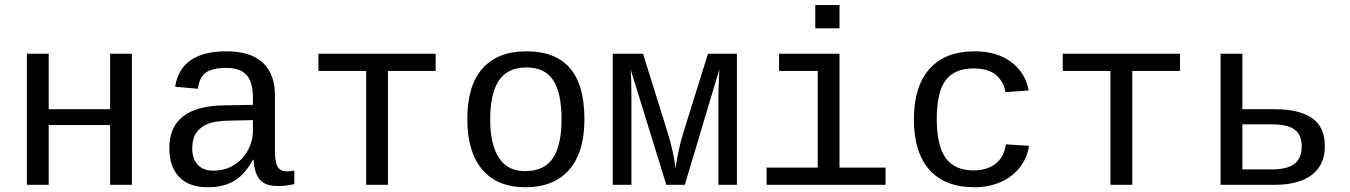

<svg xmlns="http://www.w3.org/2000/svg" viewBox="-20 -745 5441 774"><path d="M176.3 -528.3V-304.7H423.8V-528.3H511.7V0H423.8V-240.7H176.3V0H88.4V-528.3Z M1137.7 -54.2Q1150.4 -54.2 1166.5 -57.6V-2.9Q1133.3 4.9 1098.6 4.9Q1049.8 4.9 1027.6 -20.8Q1005.4 -46.4 1002.4 -101.1H999.5Q967.8 -42 924.6 -16.1Q881.3 9.8 817.9 9.8Q740.7 9.8 701.7 -32.2Q662.6 -74.2 662.6 -147.5Q662.6 -317.9 884.3 -320.3L999.5 -322.3V-351.1Q999.5 -415 973.6 -443.1Q947.8 -471.2 891.1 -471.2Q833.5 -471.2 808.1 -450.7Q782.7 -430.2 777.8 -387.2L686 -395.5Q708.5 -538.1 892.6 -538.1Q990.2 -538.1 1039.3 -492.4Q1088.4 -446.8 1088.4 -360.4V-132.8Q1088.4 -93.8 1098.6 -74Q1108.9 -54.2 1137.7 -54.2ZM840.3 -57.1Q887.2 -57.1 923.3 -79.6Q959.5 -102.1 979.5 -139.6Q999.5 -177.2 999.5 -217.3V-260.7L906.7 -258.8Q849.1 -257.8 818.8 -246.1Q788.6 -234.4 771.7 -210.2Q754.9 -186 754.9 -146Q754.9 -106 776.6 -81.5Q798.3 -57.1 840.3 -57.1Z M1263.7 -528.3H1736.3V-459H1543.9V0H1456.1V-459H1263.7Z M2335.9 -264.6Q2335.9 -131.3 2274.7 -60.8Q2213.4 9.8 2097.7 9.8Q1984.4 9.8 1924.1 -61.5Q1863.8 -132.8 1863.8 -264.6Q1863.8 -400.9 1925.5 -469.5Q1987.3 -538.1 2100.6 -538.1Q2219.7 -538.1 2277.8 -470.2Q2335.9 -402.3 2335.9 -264.6ZM2243.7 -264.6Q2243.7 -369.6 2210.2 -421.4Q2176.8 -473.1 2102.1 -473.1Q2026.4 -473.1 1991.2 -420.4Q1956.1 -367.7 1956.1 -264.6Q1956.1 -162.1 1991.2 -108.6Q2026.4 -55.2 2096.7 -55.2Q2174.3 -55.2 2209 -107.4Q2243.7 -159.7 2243.7 -264.6Z M2876 0V-353.5Q2876 -379.4 2879.9 -465.3L2740.7 0H2666L2522.5 -464.4Q2525.4 -427.7 2525.4 -353.5V0H2450.2V-528.3H2572.3L2669.9 -215.3Q2695.8 -132.8 2703.1 -65.9Q2713.9 -143.6 2736.3 -215.3L2834 -528.3H2950.7V0Z M3364.3 -69.3H3549.8V0H3070.3V-69.3H3276.4V-459H3120.6V-528.3H3364.3ZM3266.6 -630.9V-724.6H3364.3V-630.9Z M3664.1 -264.6Q3664.1 -396.5 3727.1 -467.3Q3790 -538.1 3909.2 -538.1Q3998 -538.1 4055.7 -495.4Q4113.3 -452.6 4127 -380.4L4033.2 -373.5Q4025.4 -418 3994.1 -443.6Q3962.9 -469.2 3905.3 -469.2Q3828.1 -469.2 3792.2 -421.4Q3756.3 -373.5 3756.3 -266.6Q3756.3 -158.2 3792.2 -108.2Q3828.1 -58.1 3904.8 -58.1Q3957.5 -58.1 3992.2 -84Q4026.9 -109.9 4035.2 -163.1L4127.9 -157.2Q4121.6 -110.4 4092.5 -72Q4063.5 -33.7 4015.6 -12Q3967.8 9.8 3908.7 9.8Q3789.1 9.8 3726.6 -60.5Q3664.1 -130.9 3664.1 -264.6Z M4264.2 -528.3H4736.8V-459H4544.4V0H4456.5V-459H4264.2Z M5118.2 -304.7Q5218.3 -304.7 5269.5 -268.8Q5320.8 -232.9 5320.8 -155.3Q5320.8 -80.1 5268.1 -40Q5215.3 0 5118.7 0H4900.4V-528.3H4988.3V-304.7ZM4988.3 -62H5105.5Q5168.9 -62 5198.2 -84.5Q5227.5 -106.9 5227.5 -155.3Q5227.5 -201.2 5199.2 -222.4Q5170.9 -243.7 5106 -243.7H4988.3Z"/></svg>

Font: Courier New
Style: Regular
Weight: 400
Designer: Steve Matteson
Foundry: Ascender Corporation
Version: Version 2.00.3